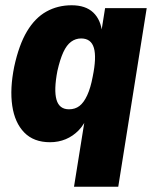

<svg xmlns="http://www.w3.org/2000/svg" viewBox="-20 -529 585 729"><path d="M261 180 304 -88H312Q300 -56 278.5 -34Q257 -12 229.5 -0.5Q202 11 170 11Q108 11 72 -26Q36 -63 26.5 -127.5Q17 -192 34 -276Q52 -359 82.5 -410Q113 -461 156 -485Q199 -509 252 -509Q305 -509 334 -481.5Q363 -454 368 -404H364L379 -498H537L429 180ZM242 -114Q265 -114 281.5 -126.5Q298 -139 311 -167Q324 -195 332 -238Q347 -311 336.5 -347Q326 -383 288 -383Q267 -383 250 -370.5Q233 -358 220.5 -331Q208 -304 198 -260Q184 -187 194.5 -150.5Q205 -114 242 -114Z"/></svg>

Font: Nunito Sans 10pt Condensed Black
Style: Italic
Weight: 900
Width: 3
Italic angle: -9°
Designer: Vernon Adams
Foundry: Vernon Adams
Version: Version 3.101;gftools[0.9.27]